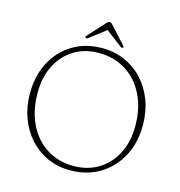

<svg xmlns="http://www.w3.org/2000/svg" viewBox="-126 -984 1042 1111"><g transform="rotate(15 395.0 -428.0)"><path d="M392.5 -714.5Q467 -714.5 529.5 -686.8Q592 -659 637.8 -609Q683.5 -559 708.8 -491.5Q734 -424 734 -344Q734 -237 690.2 -155.8Q646.5 -74.5 569.5 -28.8Q492.5 17 392.5 17Q319.5 17 258 -10.8Q196.5 -38.5 151 -88.5Q105.5 -138.5 80.2 -206.2Q55 -274 55 -354Q55 -460.5 98.2 -541.8Q141.5 -623 217.5 -668.8Q293.5 -714.5 392.5 -714.5ZM693 -328.5Q693 -434.5 653.2 -514.2Q613.5 -594 543.2 -638.2Q473 -682.5 380.5 -682.5Q297 -682.5 233 -643.2Q169 -604 133 -533.5Q97 -463 97 -369.5Q97 -262 136.2 -181.8Q175.5 -101.5 245.2 -57Q315 -12.5 407 -12.5Q491 -12.5 555.5 -52Q620 -91.5 656.5 -162.5Q693 -233.5 693 -328.5ZM505 -747Q500 -743.5 492 -749.5L394.5 -823.5L297.5 -749.5Q289 -743.5 284 -747Q277 -751.5 284.5 -759.5L375.5 -859.5Q386 -871.5 395.5 -871.5Q403.5 -871.5 413.5 -859.5L504.5 -759.5Q511.5 -751.5 505 -747Z"/></g></svg>

Font: Fraunces 9pt Soft Thin
Style: Regular
Weight: 100
Version: Version 1.000;[b76b70a41]